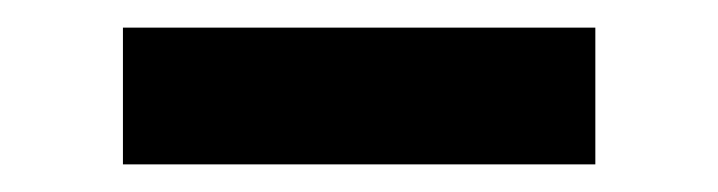

<svg xmlns="http://www.w3.org/2000/svg" viewBox="-20 -365 520 139"><path d="M411 -345V-246H69V-345Z"/></svg>

Font: MedMera Sans Semibold
Style: Regular
Weight: 600
Designer: Kasper Nordkvist
Foundry: UNCUT.wtf
Version: Version 1.300